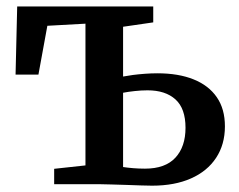

<svg xmlns="http://www.w3.org/2000/svg" viewBox="-20 -568 737 592"><path d="M449 4.5Q437.5 4.5 416.2 3.8Q395 3 370.5 2.2Q346 1.5 324.2 0.8Q302.5 0 289.5 0H147V-47.5L243.5 -58V-495L126 -488.5L98.5 -338H28L33 -548H452.5V-499L359.5 -485.5V-332Q372.5 -334.5 389.5 -336.8Q406.5 -339 426.2 -340.5Q446 -342 465.5 -342Q530.5 -342 577 -323.2Q623.5 -304.5 648.5 -268.2Q673.5 -232 673.5 -178.5Q673.5 -122.5 646.2 -81.2Q619 -40 568.8 -17.8Q518.5 4.5 449 4.5ZM427 -48Q489.5 -48 520.8 -81.8Q552 -115.5 552 -174Q552 -233.5 521 -261.5Q490 -289.5 435 -289.5Q415.5 -289.5 395 -287.2Q374.5 -285 359.5 -282V-53Q372.5 -51 390.2 -49.5Q408 -48 427 -48Z"/></svg>

Font: Merriweather 36pt SemiBold
Style: Regular
Weight: 600
Version: Version 2.100